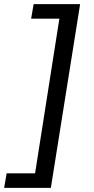

<svg xmlns="http://www.w3.org/2000/svg" viewBox="-79 -725 454 925"><path d="M-59 180 -47 110H90L207 -635H71L83 -705H307L166 180Z"/></svg>

Font: Nunito Sans 10pt SemiExpanded
Style: Italic
Weight: 400
Width: 6
Italic angle: -9°
Designer: Vernon Adams
Foundry: Vernon Adams
Version: Version 3.101;gftools[0.9.27]